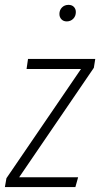

<svg xmlns="http://www.w3.org/2000/svg" viewBox="-35 -762 408 782"><path d="M236.8 -674.8Q223.6 -674.8 215.3 -683.3Q207 -691.9 207 -705.1Q207 -721.2 217.5 -731.7Q228 -742.2 244.1 -742.2Q257.8 -742.2 265.9 -733.9Q273.9 -725.6 273.9 -712.9Q273.9 -696.3 263.2 -685.5Q252.4 -674.8 236.8 -674.8ZM353 -522 347.2 -485.8 43 -40H283.2L272 0H-15.1L-8.8 -36.1L294.9 -481H73.2L79.1 -522Z"/></svg>

Font: Fira Sans Compressed ExtraLight
Style: Italic
Weight: 250
Width: 3
Italic angle: -8°
Designer: Carrois Corporate & Edenspiekermann AG
Foundry: Carrois Corporate GbR & Edenspiekermann AG
Version: Version 4.203;PS 004.203;hotconv 1.0.88;makeotf.lib2.5.64775